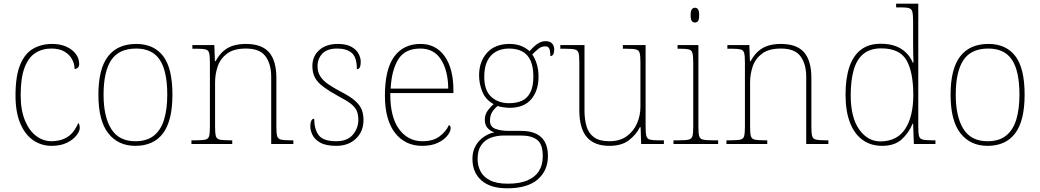

<svg xmlns="http://www.w3.org/2000/svg" viewBox="-20 -780 5635 1040"><path d="M259 10Q205 10 161 -19.5Q117 -49 90.5 -110Q64 -171 64 -263Q64 -369 89.5 -430Q115 -491 160 -516.5Q205 -542 262 -542Q308 -542 341 -526.5Q374 -511 391.5 -486.5Q409 -462 409 -433Q409 -425 406 -419Q403 -413 397.5 -410Q392 -407 384 -406Q384 -434 370 -459.5Q356 -485 328.5 -501Q301 -517 258 -517Q209 -517 171.5 -493Q134 -469 113 -413.5Q92 -358 92 -264Q92 -184 115 -128Q138 -72 176 -43.5Q214 -15 259 -15Q301 -16 329 -29Q357 -42 375 -64.5Q393 -87 404 -114Q409 -108 410.5 -101.5Q412 -95 412 -86Q412 -70 394.5 -47Q377 -24 343 -7Q309 10 259 10Z M713 10Q620 10 566.5 -58Q513 -126 513 -267Q513 -407 565 -474.5Q617 -542 718 -542Q813 -542 863.5 -476.5Q914 -411 914 -267Q914 -126 863 -58Q812 10 713 10ZM713 -15Q777 -15 815 -46.5Q853 -78 869.5 -134.5Q886 -191 886 -267Q886 -395 845.5 -456Q805 -517 718 -517Q624 -517 582.5 -454.5Q541 -392 541 -267Q541 -148 582.5 -81.5Q624 -15 713 -15Z M1017 0V-20H1040Q1077 -20 1093 -24Q1109 -28 1113 -43.5Q1117 -59 1117 -94V-442Q1117 -477 1113 -492.5Q1109 -508 1094.5 -512Q1080 -516 1050 -516H1022V-536H1141L1144 -449H1148Q1168 -485 1192 -505Q1216 -525 1245.5 -533.5Q1275 -542 1312 -542Q1398 -542 1437.5 -496.5Q1477 -451 1477 -357V-94Q1477 -59 1481 -43.5Q1485 -28 1501.5 -24Q1518 -20 1554 -20H1569V0H1449V-365Q1449 -432 1418.5 -474.5Q1388 -517 1312 -517Q1247 -517 1210.5 -490Q1174 -463 1159.5 -421Q1145 -379 1145 -334V-94Q1145 -59 1149 -43.5Q1153 -28 1169.5 -24Q1186 -20 1222 -20H1238V0Z M1802 10Q1746 10 1715.5 -7Q1685 -24 1673 -48.5Q1661 -73 1661 -95Q1661 -109 1663.5 -118.5Q1666 -128 1670.5 -132.5Q1675 -137 1682 -137Q1682 -80 1706.5 -47.5Q1731 -15 1802 -15Q1861 -15 1891 -50Q1921 -85 1921 -132Q1921 -156 1914 -175.5Q1907 -195 1886.5 -213Q1866 -231 1825 -252Q1767 -284 1733.5 -308.5Q1700 -333 1686 -359.5Q1672 -386 1672 -422Q1672 -475 1709 -508.5Q1746 -542 1810 -542Q1855 -542 1882.5 -527Q1910 -512 1922 -489.5Q1934 -467 1934 -445Q1934 -426 1929 -415.5Q1924 -405 1913 -405Q1913 -470 1885 -493.5Q1857 -517 1807 -517Q1752 -517 1726 -489.5Q1700 -462 1700 -421Q1700 -390 1715 -366.5Q1730 -343 1758.5 -323.5Q1787 -304 1827 -283Q1878 -257 1904 -233.5Q1930 -210 1939.5 -185.5Q1949 -161 1949 -131Q1949 -68 1908 -29Q1867 10 1802 10Z M2267 10Q2174 10 2119.5 -60.5Q2065 -131 2065 -262Q2065 -404 2115 -473Q2165 -542 2258 -542Q2341 -542 2388.5 -475.5Q2436 -409 2436 -290V-276H2094Q2093 -146 2141.5 -80.5Q2190 -15 2268 -15Q2325 -15 2360 -40.5Q2395 -66 2412 -103Q2417 -100 2419 -96Q2421 -92 2421 -85Q2421 -68 2403.5 -45.5Q2386 -23 2352 -6.5Q2318 10 2267 10ZM2408 -300Q2407 -397 2369 -457Q2331 -517 2257 -517Q2173 -517 2137 -458Q2101 -399 2096 -300Z M2727 240Q2636 240 2587.5 197Q2539 154 2539 80Q2539 39 2557 8.5Q2575 -22 2602.5 -40Q2630 -58 2658 -63Q2636 -70 2621 -86.5Q2606 -103 2606 -132Q2606 -161 2624 -184Q2642 -207 2654 -216Q2611 -239 2593 -282.5Q2575 -326 2575 -372Q2575 -446 2618 -494Q2661 -542 2740 -542Q2776 -542 2803 -531Q2830 -520 2848 -503Q2857 -513 2870 -525.5Q2883 -538 2899.5 -547.5Q2916 -557 2935 -557Q2960 -557 2971 -544Q2982 -531 2982 -513Q2982 -496 2977 -486Q2972 -476 2961 -476Q2961 -505 2955 -517Q2949 -529 2935 -529Q2913 -529 2897.5 -516.5Q2882 -504 2863 -485Q2877 -466 2887 -435Q2897 -404 2897 -364Q2897 -289 2857.5 -242.5Q2818 -196 2740 -196Q2728 -196 2706 -199Q2684 -202 2676 -206Q2659 -193 2646.5 -174Q2634 -155 2634 -126Q2634 -93 2664 -82Q2694 -71 2734 -71H2803Q2851 -71 2883 -56Q2915 -41 2931.5 -11Q2948 19 2948 65Q2948 144 2892.5 192Q2837 240 2727 240ZM2731 215Q2794 215 2836 197.5Q2878 180 2899 147Q2920 114 2920 66Q2920 1 2889.5 -22.5Q2859 -46 2801 -46H2710Q2670 -46 2637.5 -33.5Q2605 -21 2586 7Q2567 35 2567 82Q2567 117 2582.5 147.5Q2598 178 2634 196.5Q2670 215 2731 215ZM2737 -221Q2778 -221 2807.5 -234.5Q2837 -248 2853 -280Q2869 -312 2869 -365Q2869 -419 2853.5 -452.5Q2838 -486 2808.5 -501.5Q2779 -517 2737 -517Q2698 -517 2668 -501Q2638 -485 2620.5 -451.5Q2603 -418 2603 -364Q2603 -290 2641 -255.5Q2679 -221 2737 -221Z M3281 10Q3199 10 3158.5 -37.5Q3118 -85 3118 -184V-442Q3118 -477 3114 -492.5Q3110 -508 3094 -512Q3078 -516 3041 -516H3015V-536H3146V-181Q3146 -134 3157 -96Q3168 -58 3197.5 -36.5Q3227 -15 3281 -15Q3337 -15 3374 -41.5Q3411 -68 3430 -110.5Q3449 -153 3449 -202V-442Q3449 -477 3445 -492.5Q3441 -508 3425 -512Q3409 -516 3372 -516H3354V-536H3477V-94Q3477 -60 3481 -44Q3485 -28 3499.5 -24Q3514 -20 3544 -20H3576V0H3453L3450 -91H3446Q3427 -52 3387.5 -21Q3348 10 3281 10Z M3628 0V-20H3658Q3695 -20 3711 -24Q3727 -28 3731 -43.5Q3735 -59 3735 -94V-438Q3735 -475 3731 -491.5Q3727 -508 3712.5 -512Q3698 -516 3668 -516H3650V-536H3763V-94Q3763 -59 3767 -43.5Q3771 -28 3787.5 -24Q3804 -20 3840 -20H3870V0ZM3744 -658Q3734 -658 3727.5 -666Q3721 -674 3721 -698Q3721 -721 3727.5 -729.5Q3734 -738 3744 -738Q3755 -738 3761 -729.5Q3767 -721 3767 -698Q3767 -674 3761 -666Q3755 -658 3744 -658Z M3915 0V-20H3938Q3975 -20 3991 -24Q4007 -28 4011 -43.5Q4015 -59 4015 -94V-442Q4015 -477 4011 -492.5Q4007 -508 3992.5 -512Q3978 -516 3948 -516H3920V-536H4039L4042 -449H4046Q4066 -485 4090 -505Q4114 -525 4143.5 -533.5Q4173 -542 4210 -542Q4296 -542 4335.5 -496.5Q4375 -451 4375 -357V-94Q4375 -59 4379 -43.5Q4383 -28 4399.5 -24Q4416 -20 4452 -20H4467V0H4347V-365Q4347 -432 4316.5 -474.5Q4286 -517 4210 -517Q4145 -517 4108.5 -490Q4072 -463 4057.5 -421Q4043 -379 4043 -334V-94Q4043 -59 4047 -43.5Q4051 -28 4067.5 -24Q4084 -20 4120 -20H4136V0Z M4758 10Q4697 10 4652.5 -22Q4608 -54 4584 -116Q4560 -178 4560 -267Q4560 -355 4580.5 -416.5Q4601 -478 4643 -510.5Q4685 -543 4750 -543Q4817 -543 4860.5 -516Q4904 -489 4924 -441H4928Q4927 -469 4926.5 -495.5Q4926 -522 4926 -543V-662Q4926 -699 4922 -715.5Q4918 -732 4903.5 -736Q4889 -740 4859 -740H4834V-760H4954V-94Q4954 -59 4958 -43.5Q4962 -28 4978 -24Q4994 -20 5031 -20H5047V0H4930L4926 -111H4924Q4902 -59 4863.5 -24.5Q4825 10 4758 10ZM4752 -14Q4841 -16 4884 -83Q4927 -150 4927 -265Q4927 -390 4890 -454Q4853 -518 4753 -518Q4694 -518 4657.5 -488.5Q4621 -459 4604.5 -402Q4588 -345 4588 -264Q4588 -143 4634.5 -78Q4681 -13 4752 -14Z M5329 10Q5236 10 5182.5 -58Q5129 -126 5129 -267Q5129 -407 5181 -474.5Q5233 -542 5334 -542Q5429 -542 5479.5 -476.5Q5530 -411 5530 -267Q5530 -126 5479 -58Q5428 10 5329 10ZM5329 -15Q5393 -15 5431 -46.5Q5469 -78 5485.5 -134.5Q5502 -191 5502 -267Q5502 -395 5461.5 -456Q5421 -517 5334 -517Q5240 -517 5198.5 -454.5Q5157 -392 5157 -267Q5157 -148 5198.5 -81.5Q5240 -15 5329 -15Z"/></svg>

Font: Noto Serif Armenian Thin
Style: Regular
Weight: 250
Version: Version 2.007